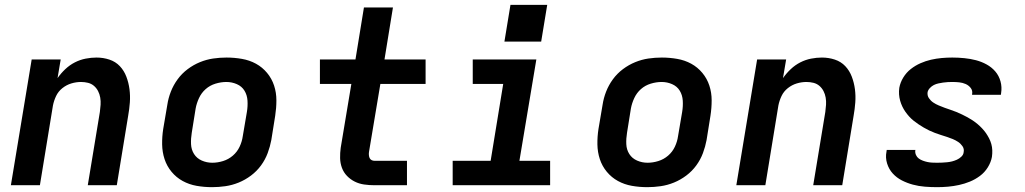

<svg xmlns="http://www.w3.org/2000/svg" viewBox="-20 -766 4240 794"><path d="M25 0 111 -520H231L218 -443Q232 -463 250 -480Q268 -497 289.5 -508Q311 -519 334 -523.5Q357 -528 379 -528Q407 -528 432.5 -519.5Q458 -511 475.5 -492.5Q493 -474 502.5 -449Q512 -424 515.5 -397Q519 -370 517 -342.5Q515 -315 510 -287L463 0H343L393 -303Q395 -318 396 -333Q397 -348 394.5 -362.5Q392 -377 385.5 -389.5Q379 -402 368.5 -411Q358 -420 344 -423.5Q330 -427 315 -427Q295 -427 275 -421Q255 -415 238 -401.5Q221 -388 212 -369Q203 -350 199 -330L145 0Z M857 8Q824 8 793 2.5Q762 -3 735.5 -17.5Q709 -32 689.5 -55.5Q670 -79 660.5 -108Q651 -137 650.5 -169Q650 -201 655 -233L672 -333Q676 -360 686.5 -387Q697 -414 714.5 -438Q732 -462 756 -480Q780 -498 807 -509Q834 -520 861.5 -524Q889 -528 917 -528Q949 -528 980.5 -522.5Q1012 -517 1038.5 -502.5Q1065 -488 1084.5 -464.5Q1104 -441 1113.5 -412Q1123 -383 1123 -351Q1123 -319 1118 -287L1102 -187Q1097 -160 1087 -133Q1077 -106 1059.5 -82Q1042 -58 1018 -40Q994 -22 967 -11Q940 0 912 4Q884 8 857 8ZM858 -93Q880 -93 902.5 -100Q925 -107 943 -122.5Q961 -138 971 -159.5Q981 -181 984 -203L1001 -303Q1005 -327 1003.5 -350Q1002 -373 991 -391Q980 -409 959.5 -418Q939 -427 916 -427Q894 -427 871 -420Q848 -413 830.5 -397.5Q813 -382 803 -360.5Q793 -339 789 -317L773 -217Q769 -193 770 -170Q771 -147 782.5 -129Q794 -111 814.5 -102Q835 -93 858 -93Z M1529 0Q1507 0 1486 -3Q1465 -6 1447 -15Q1429 -24 1415 -38.5Q1401 -53 1394 -72Q1387 -91 1386.5 -112Q1386 -133 1389 -155L1433 -419H1303V-520H1450L1485 -735H1605L1570 -520H1740V-419H1553L1506 -138Q1505 -132 1505.5 -125Q1506 -118 1508.5 -112.5Q1511 -107 1516.5 -104Q1522 -101 1529 -101H1663V0Z M1852 0V-101H2009L2061 -419H1935V-520H2198L2128 -101H2255V0ZM2218 -594H2066L2091 -746H2243Z M2657 8Q2624 8 2593 2.5Q2562 -3 2535.5 -17.5Q2509 -32 2489.5 -55.5Q2470 -79 2460.5 -108Q2451 -137 2450.5 -169Q2450 -201 2455 -233L2472 -333Q2476 -360 2486.5 -387Q2497 -414 2514.5 -438Q2532 -462 2556 -480Q2580 -498 2607 -509Q2634 -520 2661.5 -524Q2689 -528 2717 -528Q2749 -528 2780.5 -522.5Q2812 -517 2838.5 -502.5Q2865 -488 2884.5 -464.5Q2904 -441 2913.5 -412Q2923 -383 2923 -351Q2923 -319 2918 -287L2902 -187Q2897 -160 2887 -133Q2877 -106 2859.5 -82Q2842 -58 2818 -40Q2794 -22 2767 -11Q2740 0 2712 4Q2684 8 2657 8ZM2658 -93Q2680 -93 2702.5 -100Q2725 -107 2743 -122.5Q2761 -138 2771 -159.5Q2781 -181 2784 -203L2801 -303Q2805 -327 2803.5 -350Q2802 -373 2791 -391Q2780 -409 2759.5 -418Q2739 -427 2716 -427Q2694 -427 2671 -420Q2648 -413 2630.5 -397.5Q2613 -382 2603 -360.5Q2593 -339 2589 -317L2573 -217Q2569 -193 2570 -170Q2571 -147 2582.5 -129Q2594 -111 2614.5 -102Q2635 -93 2658 -93Z M3025 0 3111 -520H3231L3218 -443Q3232 -463 3250 -480Q3268 -497 3289.5 -508Q3311 -519 3334 -523.5Q3357 -528 3379 -528Q3407 -528 3432.5 -519.5Q3458 -511 3475.5 -492.5Q3493 -474 3502.5 -449Q3512 -424 3515.5 -397Q3519 -370 3517 -342.5Q3515 -315 3510 -287L3463 0H3343L3393 -303Q3395 -318 3396 -333Q3397 -348 3394.5 -362.5Q3392 -377 3385.5 -389.5Q3379 -402 3368.5 -411Q3358 -420 3344 -423.5Q3330 -427 3315 -427Q3295 -427 3275 -421Q3255 -415 3238 -401.5Q3221 -388 3212 -369Q3203 -350 3199 -330L3145 0Z M3855 8Q3830 8 3804.5 6Q3779 4 3755 -2.5Q3731 -9 3709.5 -20Q3688 -31 3672 -48.5Q3656 -66 3648.5 -90Q3641 -114 3646 -139Q3646 -141 3646.5 -142.5Q3647 -144 3647 -146H3766Q3766 -145 3765.5 -145Q3765 -145 3765 -144Q3764 -134 3768 -125Q3772 -116 3779.5 -110.5Q3787 -105 3796.5 -101.5Q3806 -98 3815.5 -96Q3825 -94 3835 -93.5Q3845 -93 3855 -93Q3866 -93 3876 -93.5Q3886 -94 3896.5 -95Q3907 -96 3917 -98.5Q3927 -101 3937 -105.5Q3947 -110 3955.5 -118Q3964 -126 3965 -136Q3968 -150 3960.5 -161Q3953 -172 3942.5 -179Q3932 -186 3920 -191Q3908 -196 3895.5 -200Q3883 -204 3870.5 -208Q3858 -212 3846 -216.5Q3834 -221 3822.5 -226.5Q3811 -232 3800 -238.5Q3789 -245 3778.5 -252Q3768 -259 3758 -267Q3748 -275 3739.5 -284.5Q3731 -294 3724 -304Q3717 -314 3711.5 -325.5Q3706 -337 3702.5 -349.5Q3699 -362 3698 -375.5Q3697 -389 3699 -403Q3703 -425 3715.5 -445.5Q3728 -466 3746.5 -480.5Q3765 -495 3786.5 -504.5Q3808 -514 3830 -519Q3852 -524 3874 -526Q3896 -528 3918 -528Q3943 -528 3968 -525.5Q3993 -523 4016 -517Q4039 -511 4060 -499.5Q4081 -488 4096 -470.5Q4111 -453 4117.5 -429.5Q4124 -406 4120 -381Q4120 -379 4119.5 -377.5Q4119 -376 4119 -374H4000Q4000 -375 4000 -375.5Q4000 -376 4000 -376Q4003 -391 3994.5 -402Q3986 -413 3973.5 -418.5Q3961 -424 3947 -425.5Q3933 -427 3918 -427Q3909 -427 3899.5 -426.5Q3890 -426 3880 -424.5Q3870 -423 3860.5 -421Q3851 -419 3842 -414.5Q3833 -410 3825.5 -402Q3818 -394 3816 -385Q3814 -371 3821.5 -360Q3829 -349 3839.5 -342Q3850 -335 3862 -330Q3874 -325 3886 -320.5Q3898 -316 3910.5 -312Q3923 -308 3935 -303Q3947 -298 3958.5 -292.5Q3970 -287 3981 -281Q3992 -275 4002.5 -268Q4013 -261 4022.5 -253Q4032 -245 4041 -235.5Q4050 -226 4057 -216Q4064 -206 4070 -194.5Q4076 -183 4079.5 -170.5Q4083 -158 4083.5 -144.5Q4084 -131 4082 -117Q4078 -95 4065 -74Q4052 -53 4032.5 -38.5Q4013 -24 3991 -15Q3969 -6 3946 -1Q3923 4 3900.5 6Q3878 8 3855 8Z"/></svg>

Font: Iosevka SS04 Extended
Style: Bold Italic
Weight: 700
Width: 7
Italic angle: -9°
Monospace: yes
Designer: Belleve Invis
Foundry: Belleve Invis
Version: Version 19.0.0; ttfautohint (v1.8.4)